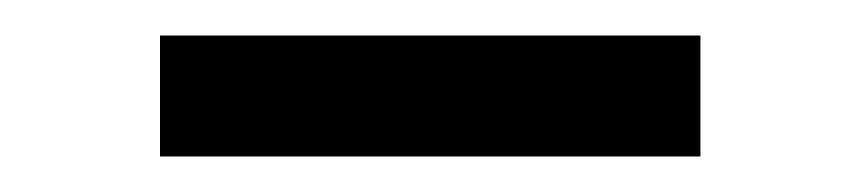

<svg xmlns="http://www.w3.org/2000/svg" viewBox="-20 -769 484 108"><path d="M374 -681H70V-749H374Z"/></svg>

Font: Hind Guntur Medium
Style: Regular
Weight: 500
Designer: Manushi Parikh, Hitesh Malaviya
Foundry: Indian Type Foundry
Version: Version 1.000;PS 1.0;hotconv 1.0.86;makeotf.lib2.5.63406; tt